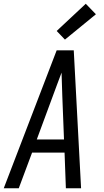

<svg xmlns="http://www.w3.org/2000/svg" viewBox="-32 -1003 552 1023"><path d="M-12 0 270 -735H361L400 0H319L312 -190H139L68 0ZM309 -260 300 -490Q299 -522 298 -553.5Q297 -585 296 -616Q284 -585 272.5 -553.5Q261 -522 249 -490L164 -260ZM314 -792 270 -838 425 -983 479 -927Z"/></svg>

Font: Iosevka SS04 Oblique
Style: Regular
Weight: 400
Italic angle: -9°
Monospace: yes
Designer: Belleve Invis
Foundry: Belleve Invis
Version: Version 19.0.0; ttfautohint (v1.8.4)